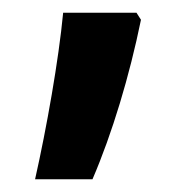

<svg xmlns="http://www.w3.org/2000/svg" viewBox="-20 -147 296 301"><path d="M201 -116 194 -127H79C72 -53 53 54 35 134H125C156 62 183 -28 201 -116Z"/></svg>

Font: Noto Sans Lao Condensed SemiBold
Style: Regular
Weight: 600
Width: 3
Designer: Monotype Design Team
Foundry: Monotype Imaging Inc.
Version: Version 2.003